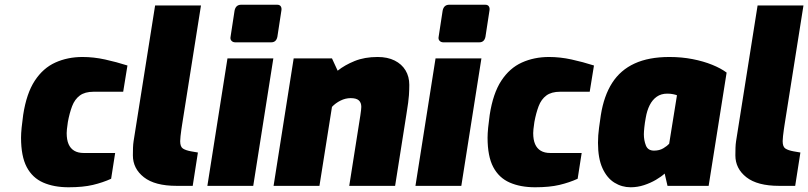

<svg xmlns="http://www.w3.org/2000/svg" viewBox="-20 -786 3418 812"><path d="M270 6Q208 6 162.5 -14Q117 -34 93 -79.5Q69 -125 69 -204Q69 -221 71.5 -246.5Q74 -272 78 -300Q92 -391 127 -444.5Q162 -498 214 -521.5Q266 -545 329 -545Q376 -545 424 -534.5Q472 -524 519 -509L501 -398H376Q339 -398 317.5 -382Q296 -366 285 -337Q274 -308 267 -270Q264 -251 263 -239.5Q262 -228 262 -223Q262 -195 270 -176.5Q278 -158 294 -148.5Q310 -139 334 -139H467L450 -30Q415 -14 373 -4Q331 6 270 6Z M727 0Q635 0 588.5 -36.5Q542 -73 542 -129Q542 -146 542.5 -161Q543 -176 545 -189L636 -763H830L750 -258Q749 -252 747 -238Q745 -224 743.5 -210.5Q742 -197 742 -189Q742 -165 754 -157.5Q766 -150 788 -146L817 -141L795 0Z M975 -607Q965 -607 959 -613.5Q953 -620 955 -630L972 -741Q977 -766 1000 -766H1152Q1163 -766 1167.5 -759Q1172 -752 1170 -741L1153 -630Q1148 -607 1127 -607ZM857 0 942 -539H1136L1051 0Z M1137 0 1222 -539H1384L1408 -487Q1438 -511 1480 -528Q1522 -545 1577 -545Q1619 -545 1649 -530Q1679 -515 1695 -488.5Q1711 -462 1711 -427Q1711 -408 1709.5 -383.5Q1708 -359 1699 -304L1651 0H1457L1504 -298Q1506 -312 1507 -320.5Q1508 -329 1508 -334Q1508 -352 1497.5 -361.5Q1487 -371 1463 -371Q1441 -371 1420 -360.5Q1399 -350 1384 -334L1331 0Z M1855 -607Q1845 -607 1839 -613.5Q1833 -620 1835 -630L1852 -741Q1857 -766 1880 -766H2032Q2043 -766 2047.5 -759Q2052 -752 2050 -741L2033 -630Q2028 -607 2007 -607ZM1737 0 1822 -539H2016L1931 0Z M2243 6Q2181 6 2135.5 -14Q2090 -34 2066 -79.5Q2042 -125 2042 -204Q2042 -221 2044.5 -246.5Q2047 -272 2051 -300Q2065 -391 2100 -444.5Q2135 -498 2187 -521.5Q2239 -545 2302 -545Q2349 -545 2397 -534.5Q2445 -524 2492 -509L2474 -398H2349Q2312 -398 2290.5 -382Q2269 -366 2258 -337Q2247 -308 2240 -270Q2237 -251 2236 -239.5Q2235 -228 2235 -223Q2235 -195 2243 -176.5Q2251 -158 2267 -148.5Q2283 -139 2307 -139H2440L2423 -30Q2388 -14 2346 -4Q2304 6 2243 6Z M2647 6Q2610 6 2578.5 -13.5Q2547 -33 2528 -74.5Q2509 -116 2509 -182Q2509 -213 2513.5 -246Q2518 -279 2521 -299Q2534 -381 2569 -435.5Q2604 -490 2664 -517.5Q2724 -545 2811 -545Q2863 -545 2909 -536Q2955 -527 2992 -512Q3029 -497 3053 -479L2977 0H2803L2791 -52Q2777 -39 2754 -25.5Q2731 -12 2703.5 -3Q2676 6 2647 6ZM2746 -149Q2769 -149 2785.5 -159Q2802 -169 2810 -178L2843 -383Q2839 -385 2827.5 -387.5Q2816 -390 2802 -390Q2776 -390 2757.5 -377Q2739 -364 2727.5 -341Q2716 -318 2711 -288Q2707 -267 2705 -247.5Q2703 -228 2703 -218Q2703 -193 2711.5 -171Q2720 -149 2746 -149Z M3275 0Q3183 0 3136.5 -36.5Q3090 -73 3090 -129Q3090 -146 3090.5 -161Q3091 -176 3093 -189L3184 -763H3378L3298 -258Q3297 -252 3295 -238Q3293 -224 3291.5 -210.5Q3290 -197 3290 -189Q3290 -165 3302 -157.5Q3314 -150 3336 -146L3365 -141L3343 0Z"/></svg>

Font: Exo Thin Black
Style: Italic
Weight: 900
Italic angle: -9°
Version: Version 2.000